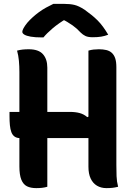

<svg xmlns="http://www.w3.org/2000/svg" viewBox="-20 -962 690 990"><path d="M68 -701Q83 -705 97 -706.5Q111 -708 128 -708Q179 -708 201.5 -682.5Q224 -657 224 -613Q224 -536 224 -459.5Q224 -383 224 -306Q224 -229 224 -152.5Q224 -76 224 1Q210 5 196.5 6.5Q183 8 167 8Q138 8 119 -1.5Q100 -11 90 -35.5Q80 -60 80 -104Q80 -186 80 -267Q80 -348 80 -429Q80 -510 80 -591Q80 -621 77.5 -648.5Q75 -676 68 -701ZM29 -385H339Q369 -385 391 -379Q413 -373 430 -358L464 -373V-250H83Q66 -250 55 -258Q44 -266 38.5 -281Q33 -296 31 -316.5Q29 -337 29 -363ZM589 1Q573 5 559.5 6.5Q546 8 529 8Q501 8 480 -4.5Q459 -17 447.5 -41.5Q436 -66 436 -102Q436 -177 436 -251Q436 -325 436 -399.5Q436 -474 436 -549.5Q436 -625 436 -701Q449 -705 462.5 -706.5Q476 -708 490 -708Q511 -708 528 -704Q545 -700 556.5 -689.5Q568 -679 574 -661.5Q580 -644 580 -615Q580 -561 580 -500.5Q580 -440 580 -375.5Q580 -311 580 -244.5Q580 -178 580 -111Q580 -81 581 -53.5Q582 -26 589 1ZM255 -942Q265 -942 274 -942Q283 -942 292.5 -942Q302 -942 311 -942Q342 -942 364.5 -936.5Q387 -931 416 -912Q434 -899 451 -885.5Q468 -872 483 -857Q498 -842 511.5 -823.5Q525 -805 538 -783Q520 -776 501.5 -773Q483 -770 458 -770Q434 -770 420.5 -776.5Q407 -783 396 -794Q377 -815 354.5 -831Q332 -847 288 -871L344 -857Q327 -857 310 -857Q293 -857 276 -857L332 -872Q282 -842 251.5 -816Q221 -790 204 -769H198Q161 -769 138.5 -773Q116 -777 105.5 -783.5Q95 -790 95 -798Q95 -805 101.5 -817Q108 -829 121 -845Q133 -859 148.5 -873Q164 -887 181 -899.5Q198 -912 217 -922.5Q236 -933 255 -942Z"/></svg>

Font: Recursive Casual
Style: Bold
Weight: 700
Version: Version 1.085